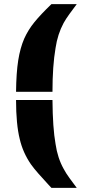

<svg xmlns="http://www.w3.org/2000/svg" viewBox="-20 -763 414 933"><path d="M98 -576Q117 -618 147 -655Q177 -692 230 -743H353Q335 -719 317.5 -695Q300 -671 289 -651Q260 -597 250 -530Q235 -443 235 -317H58Q59 -409 68.5 -469.5Q78 -530 98 -576ZM215 134Q190 107 167.5 81.5Q145 56 130 35Q91 -22 76 -87Q58 -159 58 -277H235Q236 -141 250 -63Q260 5 289 57Q300 78 317.5 102Q335 126 353 150H230Z"/></svg>

Font: Saira Stencil One
Style: Regular
Weight: 400
Designer: Hector Gatti with collaboration of the Omnibus-Type team
Foundry: Omnibus-Type
Version: Version 1.004